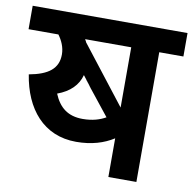

<svg xmlns="http://www.w3.org/2000/svg" viewBox="-72 -695 774 768"><g transform="rotate(10 314.5 -311.0)"><path d="M628.9 -526.9V-622.1H0V-526.9H121.1C136.7 -505.9 148.9 -479.5 148.9 -450.2C148.9 -393.1 110.4 -363.3 32.2 -349.1C53.7 -212.9 132.3 -116.2 265.1 -116.2C327.6 -116.2 377.4 -131.8 417 -157.2V0H530.8V-526.9ZM417 -282.2 235.8 -515.1C235.4 -515.6 235.4 -516.6 234.9 -517.1V-517.6C234.4 -518.1 234.4 -519 233.9 -519.5L233.4 -520C232.9 -520.5 232.9 -521.5 232.4 -522C231.9 -522.5 231.9 -523.4 231.4 -523.9L231 -524.4C230.5 -524.9 230.5 -525.9 230 -526.4V-526.9H417ZM368.2 -233.9C345.2 -220.7 315.4 -210.9 274.9 -210.9C214.8 -210.9 179.2 -239.7 157.2 -293C207.5 -311.5 238.8 -342.3 250 -384.8C250.5 -384.3 250.5 -384.3 250.5 -383.8L253.9 -379.4C254.4 -379.4 254.4 -379.4 254.4 -378.9L258.3 -373.5L259.3 -372.6L262.2 -368.7C262.7 -368.2 262.7 -368.2 262.7 -367.7L266.6 -362.3C267.1 -362.3 267.1 -362.3 267.6 -361.8L270.5 -357.4L271.5 -356.4L275.4 -351.6C275.4 -351.1 275.4 -351.1 275.9 -350.6L279.3 -346.2C279.3 -345.7 279.3 -345.7 279.8 -345.2L283.7 -340.3C283.7 -339.8 283.7 -339.8 284.2 -339.4L287.6 -335C287.6 -334.5 287.6 -334.5 288.1 -334.5Z"/></g></svg>

Font: Noto Reveo Sans
Style: Regular
Weight: 600
Designer: Monotype Design Team
Foundry: Monotype Imaging Inc.
Version: Version 2.007